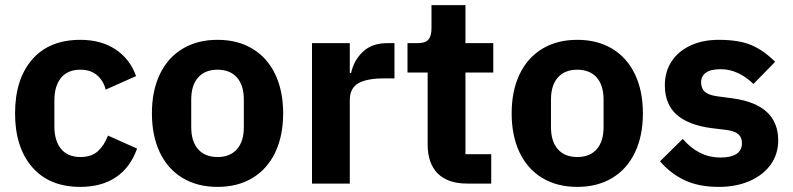

<svg xmlns="http://www.w3.org/2000/svg" viewBox="-20 -719 3104 752"><path d="M39 -275Q39 -409 106 -486Q173 -563 295 -563Q376 -563 432.5 -525.5Q489 -488 513 -421L394 -368Q385 -403 360 -424.5Q335 -446 295 -446Q245 -446 219 -414Q193 -382 193 -326V-224Q193 -168 219 -136Q245 -104 295 -104Q338 -104 363 -126.5Q388 -149 403 -188L517 -137Q490 -62 433.5 -24.5Q377 13 295 13Q173 13 106 -64.5Q39 -142 39 -275Z M575 -275Q575 -363 606 -428Q637 -493 695 -528Q753 -563 832 -563Q911 -563 969 -528Q1027 -493 1058 -428Q1089 -363 1089 -275Q1089 -187 1058 -122Q1027 -57 969 -22Q911 13 832 13Q753 13 695 -22Q637 -57 606 -122Q575 -187 575 -275ZM935 -221V-329Q935 -385 908 -415.5Q881 -446 832 -446Q783 -446 756 -415.5Q729 -385 729 -329V-221Q729 -165 756 -134.5Q783 -104 832 -104Q881 -104 908 -134.5Q935 -165 935 -221Z M1202 0V-550H1350V-433H1355Q1366 -483 1401.5 -516.5Q1437 -550 1497 -550H1525V-412H1485Q1416 -412 1383 -392.5Q1350 -373 1350 -327V0Z M1810 0Q1734 0 1694.5 -39.5Q1655 -79 1655 -153V-435H1576V-550H1616Q1646 -550 1658 -564Q1670 -578 1670 -608V-699H1803V-550H1912V-435H1803V-115H1904V0Z M1984 -275Q1984 -363 2015 -428Q2046 -493 2104 -528Q2162 -563 2241 -563Q2320 -563 2378 -528Q2436 -493 2467 -428Q2498 -363 2498 -275Q2498 -187 2467 -122Q2436 -57 2378 -22Q2320 13 2241 13Q2162 13 2104 -22Q2046 -57 2015 -122Q1984 -187 1984 -275ZM2344 -221V-329Q2344 -385 2317 -415.5Q2290 -446 2241 -446Q2192 -446 2165 -415.5Q2138 -385 2138 -329V-221Q2138 -165 2165 -134.5Q2192 -104 2241 -104Q2290 -104 2317 -134.5Q2344 -165 2344 -221Z M2565 -87 2654 -175Q2717 -102 2801 -102Q2886 -102 2886 -159Q2886 -181 2871.5 -193.5Q2857 -206 2826 -210L2768 -217Q2676 -229 2630 -270Q2584 -311 2584 -385Q2584 -438 2610 -478Q2636 -518 2684 -540.5Q2732 -563 2795 -563Q2875 -563 2923.5 -542Q2972 -521 3016 -477L2931 -390Q2904 -417 2871 -432.5Q2838 -448 2803 -448Q2764 -448 2745 -434.5Q2726 -421 2726 -397Q2726 -373 2740 -360Q2754 -347 2788 -342L2848 -334Q3028 -310 3028 -169Q3028 -116 2999 -75Q2970 -34 2917 -10.5Q2864 13 2795 13Q2719 13 2664 -12Q2609 -37 2565 -87Z"/></svg>

Font: IBM Plex Sans JP
Style: Bold
Weight: 700
Designer: Mike Abbink; Paul van der Laan; Pieter van Rosmalen; Wujin Sim; Yejin Wi; Jinhee Kim; Boomi Park; Yona Kim; Kichan Ma
Foundry: Sandoll Inc.
Version: Version 1.001